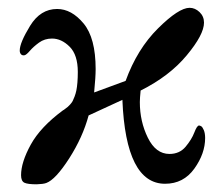

<svg xmlns="http://www.w3.org/2000/svg" viewBox="-20 -463 568 494"><path d="M30.8 -333Q30.8 -353 57.4 -396.5Q84 -439.9 127 -439.9Q164.1 -439.9 195.1 -402.6Q226.1 -365.2 226.1 -285.2Q226.1 -265.1 222.2 -225.1L303.2 -254.9Q333 -336.9 386.5 -389.9Q439.9 -442.9 467.8 -442.9Q481.9 -442.9 493.4 -431.9Q504.9 -420.9 504.9 -404.8Q504.9 -374 460.4 -320.6Q416 -267.1 341.8 -230Q339.8 -210 339.8 -200.2Q339.8 -150.4 360.4 -108.6Q380.9 -66.9 416 -66.9Q441.9 -66.9 457.5 -85.4Q473.1 -104 480 -122.1Q486.8 -140.1 492.2 -140.1Q494.1 -140.1 497.6 -138.2Q501 -136.2 504.4 -128.2Q507.8 -120.1 507.8 -107.9Q507.8 -67.9 480 -29.1Q452.1 9.8 404.8 9.8Q303.7 9.8 294.9 -206.1L208 -166Q192.9 -109.9 158 -55.4Q123 -1 99.1 7.8Q91.3 10.7 74.2 11.2Q51.3 11.2 42.7 7.1Q34.2 2.9 34.2 -12.2Q34.2 -45.4 59.1 -90.8Q84 -136.2 142.1 -179.2Q143.1 -179.2 147.9 -183.1Q152.8 -187 154.3 -188Q155.8 -189 160.4 -194.1Q165 -199.2 167 -203.1Q168.9 -207 171.9 -214.6Q174.8 -222.2 176.5 -230.5Q178.2 -238.8 179.2 -251Q180.2 -263.2 180.2 -277.8Q180.2 -321.8 159.2 -342.8Q138.2 -363.8 113.8 -363.8Q94.7 -363.8 80.3 -353.3Q65.9 -342.8 56.9 -332.3Q47.9 -321.8 43 -320.8Q37.1 -319.8 33.9 -323.5Q30.8 -327.1 30.8 -333Z"/></svg>

Font: CMU Serif Upright Italic
Style: UprightItalic
Weight: 500
Version: Version 0.7.0